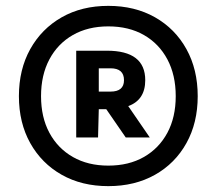

<svg xmlns="http://www.w3.org/2000/svg" viewBox="-20 -769 740 655"><path d="M349.5 -134Q259 -134 190.5 -172.8Q122 -211.5 83.2 -280.8Q44.5 -350 44.5 -441Q44.5 -532 83.2 -601.5Q122 -671 190.5 -710Q259 -749 349.5 -749Q440 -749 508.8 -710Q577.5 -671 616 -601.5Q654.5 -532 654.5 -441Q654.5 -350 616 -280.8Q577.5 -211.5 508.8 -172.8Q440 -134 349.5 -134ZM349.5 -204Q419.5 -204 471 -233.5Q522.5 -263 551 -316Q579.5 -369 579.5 -441Q579.5 -513 551 -566.5Q522.5 -620 471 -649.5Q419.5 -679 349.5 -679Q280 -679 228.5 -649.5Q177 -620 148.5 -566.5Q120 -513 120 -441Q120 -369 148.5 -316Q177 -263 228.5 -233.5Q280 -204 349.5 -204ZM240 -300V-596H345Q475.5 -596 475.5 -495.5Q475.5 -428 417.5 -407L491 -300H409L342.5 -396.5H317L314.5 -300ZM317 -456.5H357Q403 -456.5 403 -495.5Q403 -536 357 -536H317Z"/></svg>

Font: Encode Sans Semi Condensed ExtraBold
Style: Regular
Weight: 800
Width: 4
Designer: Multiple Designers
Foundry: Impallari Type
Version: Version 3.000; ttfautohint (v1.8.3) -l 8 -r 50 -G 200 -x 14 